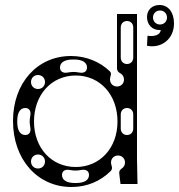

<svg xmlns="http://www.w3.org/2000/svg" viewBox="-20 -736 716 768"><path d="M266 12C328 12 381 -11 422 -51C434 -63 424 -74 424 -86C424 -102 436 -114 452 -114C468 -114 480 -102 480 -86C480 -76 475 -67 467 -62C460 -57 456 -52 457 -42L462 0H530L528 -100V-680H448V-462C448 -454 453 -447 461 -443C470 -438 476 -429 476 -418C476 -402 464 -390 448 -390C432 -390 420 -402 420 -418C420 -434 430 -441 418 -452C380 -488 326 -512 264 -512C129 -512 32 -404 32 -252C32 -98 130 12 266 12ZM283 -68C186 -68 116 -144 116 -250C116 -357 186 -434 283 -434C380 -434 450 -357 450 -250C450 -144 380 -68 283 -68ZM132 -62C116 -62 104 -74 104 -90C104 -106 116 -118 132 -118C148 -118 160 -106 160 -90C160 -74 148 -62 132 -62ZM228 -36C228 -52 240 -60 260 -56C276 -53 288 -53 304 -56C324 -60 336 -52 336 -36C336 -16 318 -4 284 -4H280C246 -4 228 -16 228 -36ZM81 -196C61 -196 49 -214 49 -248V-252C49 -286 61 -304 81 -304C97 -304 105 -292 101 -272C98 -256 98 -244 101 -228C105 -208 97 -196 81 -196ZM132 -380C116 -380 104 -392 104 -408C104 -424 116 -436 132 -436C148 -436 160 -424 160 -408C160 -392 148 -380 132 -380ZM220 -466C220 -486 238 -498 272 -498H276C310 -498 328 -486 328 -466C328 -450 316 -442 296 -446C280 -449 268 -449 252 -446C232 -442 220 -450 220 -466ZM488 -480C473 -480 463 -491 463 -506V-626C463 -641 473 -652 488 -652C503 -652 513 -641 513 -626V-506C513 -491 503 -480 488 -480ZM488 -196C473 -196 463 -207 463 -222V-278C463 -293 473 -304 488 -304C503 -304 513 -293 513 -278V-222C513 -207 503 -196 488 -196ZM570 -593 568 -553C624 -541 676 -579 676 -642C676 -686 654 -716 618 -716C588 -716 568 -696 568 -668C568 -639 587 -614 623 -616C621 -596 598 -589 570 -593ZM620 -638C604 -638 592 -650 592 -666C592 -682 604 -694 620 -694C636 -694 648 -682 648 -666C648 -650 636 -638 620 -638Z"/></svg>

Font: Apfel Grotezk Brukt
Style: Regular
Weight: 300
Designer: Luigi Gorlero
Foundry: © 2023, Luigi Gorlero & Collletttivo
Version: Version 2.000;Glyphs 3.2 (3217)